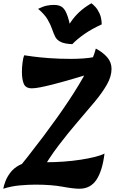

<svg xmlns="http://www.w3.org/2000/svg" viewBox="-51 -1135 727 1174"><path d="M16 -49Q124 -181 213 -299.5Q302 -418 369.5 -519.5Q437 -621 479 -701.5Q521 -782 535 -838Q577 -816 604 -785.5Q631 -755 631 -714Q631 -668 603 -618.5Q575 -569 528 -512.5Q481 -456 424 -390Q367 -324 307.5 -246Q248 -168 195 -75ZM165 -6Q125 -6 72 -1.5Q19 3 -31 19Q-28 1 -18 -26Q-8 -53 13 -80.5Q34 -108 69.5 -126.5Q105 -145 159 -145Q168 -145 177 -144.5Q186 -144 198.5 -143.5Q211 -143 231 -143Q285 -143 339.5 -147Q394 -151 442.5 -158.5Q491 -166 529 -175.5Q567 -185 588 -196Q575 -90 538.5 -35.5Q502 19 435 19Q398 19 330.5 6.5Q263 -6 165 -6ZM83 -696Q83 -724 87 -754Q91 -784 97 -797Q110 -795 150 -789.5Q190 -784 250.5 -779.5Q311 -775 382 -775Q418 -775 456.5 -777.5Q495 -780 529 -787L483 -679Q460 -672 425 -661.5Q390 -651 349.5 -639.5Q309 -628 269.5 -618Q230 -608 197 -601.5Q164 -595 144 -595Q106 -595 94.5 -622.5Q83 -650 83 -696ZM508 -1115Q518 -1108 532 -1093Q546 -1078 558 -1052Q570 -1026 571 -986Q510 -958 466 -927.5Q422 -897 391 -865Q343 -867 319.5 -879Q296 -891 286 -911.5Q276 -932 267 -958.5Q258 -985 240 -1016Q222 -1047 182 -1081Q213 -1096 235 -1100.5Q257 -1105 279 -1105Q313 -1105 331.5 -1089.5Q350 -1074 363 -1034Q376 -994 390 -922L345 -942Q364 -974 384 -1003.5Q404 -1033 433.5 -1061Q463 -1089 508 -1115Z"/></svg>

Font: Merienda Black
Style: Regular
Weight: 900
Designer: Eduardo Rodriguez Tunni
Foundry: Eduardo Rodriguez Tunni
Version: Version 2.001